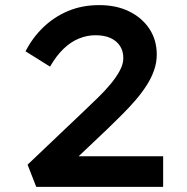

<svg xmlns="http://www.w3.org/2000/svg" viewBox="-20 -732 733 752"><path d="M122 0 88 -87 310 -298Q336 -323 363 -349Q390 -375 412.5 -402Q435 -429 449 -455Q463 -481 463 -504Q463 -532 450 -552Q437 -572 413 -583Q389 -594 354 -594Q321 -594 289 -581Q257 -568 228.5 -540.5Q200 -513 176 -471L80 -531Q107 -584 149.5 -625Q192 -666 247 -689Q302 -712 369 -712Q436 -712 486.5 -687Q537 -662 565.5 -618.5Q594 -575 594 -518Q594 -487 583.5 -457Q573 -427 554.5 -398Q536 -369 511.5 -340.5Q487 -312 459 -284Q431 -256 402 -228L230 -65L216 -120H619V0Z"/></svg>

Font: Lexend Mega Medium
Style: Regular
Weight: 500
Version: Version 1.007